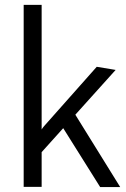

<svg xmlns="http://www.w3.org/2000/svg" viewBox="-20 -760 513 781"><path d="M128.5 -158.2 129.5 -183.1Q133.5 -187.9 134.6 -190.7Q135.6 -193.6 135.9 -196.3Q139.3 -211.2 144.7 -224.1Q150.1 -236.9 162 -249.9L373.5 -488.3L450.4 -475.6L137.8 -128.2ZM76.3 -740.2H149.4V0H76.3ZM230.6 -249.1 281.9 -300.7 469 1H387.5Z"/></svg>

Font: DavidDev Light
Style: Regular
Weight: 300
Designer: David.dev
Foundry: David.dev
Version: Version 1.001;FEAKit 1.0